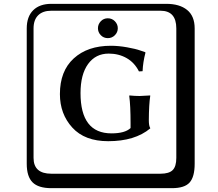

<svg xmlns="http://www.w3.org/2000/svg" viewBox="-20 -774 1140 1006"><path d="M508.1 -589.6Q493.2 -605 493.2 -626Q493.2 -647 508.1 -662.6Q522.9 -678.2 544.9 -678.2Q566.9 -678.2 582 -662.6Q597.2 -647 597.2 -626Q597.2 -605 582 -589.6Q566.9 -574.2 544.9 -574.2Q522.9 -574.2 508.1 -589.6ZM664.1 -128.9Q664.1 -220.7 657.2 -271L658.2 -273.9Q687 -271 711.9 -271Q711.9 -271 767.1 -273.9V-271Q760.3 -226.1 759.8 -144Q759.8 -114.3 767.1 -103V-101.1Q687 -34.2 546.9 -34.2Q423.8 -34.2 358.9 -105.5Q293.9 -176.8 293.9 -280.8Q293.9 -401.9 366.5 -468Q439 -534.2 561 -534.2Q601.1 -534.2 646 -526.1Q690.9 -518.1 715.3 -509.3L740.2 -501L742.2 -498Q729 -448.2 727.1 -400.9L708 -399.9Q685.1 -445.8 643.6 -469.5Q602.1 -493.2 549.8 -493.2Q481 -493.2 441.4 -438.5Q401.9 -383.8 401.9 -286.1Q401.9 -75.2 564 -75.2Q634.8 -75.2 664.1 -103ZM249 -717.8Q204.1 -717.8 179.9 -693.8Q155.8 -669.9 155.8 -625V53.2Q155.8 136.2 249 136.2H820.8Q865.7 136.2 884.8 117.2Q903.8 98.1 903.8 53.2V-625Q903.8 -717.8 820.8 -717.8ZM1000 84Q1000 152.8 973.4 182.4Q946.8 211.9 880.9 211.9H249Q181.2 211.9 150.6 181.4Q120.1 150.9 120.1 84V-625Q120.1 -687 154.1 -720.5Q188 -753.9 249 -753.9H851.1Q920.9 -753.9 960.4 -721.9Q1000 -689.9 1000 -625Z"/></svg>

Font: Linux Biolinum Keyboard
Style: Regular
Weight: 700
Designer: Philipp H. Poll
Foundry: Philipp H. Poll
Version: Version 0.6.1 ; ttfautohint (v0.9)